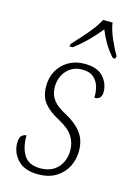

<svg xmlns="http://www.w3.org/2000/svg" viewBox="-118 -827 620 898"><g transform="rotate(15 191.5 -378.0)"><path d="M158 10Q94 10 60.5 -24.5Q27 -59 27 -107Q27 -133 37.5 -142.5Q48 -152 60 -152Q59 -94 82 -57Q105 -20 161 -20Q216 -20 246 -53.5Q276 -87 276 -137Q276 -174 256.5 -204.5Q237 -235 190 -260Q140 -286 114.5 -317Q89 -348 89 -399Q89 -441 107.5 -474Q126 -507 159.5 -526.5Q193 -546 236 -546Q299 -546 327.5 -514Q356 -482 356 -441Q356 -404 321 -404Q322 -433 314.5 -458.5Q307 -484 287.5 -500.5Q268 -517 233 -517Q187 -517 158 -485Q129 -453 129 -404Q130 -367 149.5 -342Q169 -317 212 -295Q261 -269 288.5 -233.5Q316 -198 316 -145Q316 -102 297.5 -67Q279 -32 244 -11Q209 10 158 10ZM149 -619Q179 -651 214 -691.5Q249 -732 266 -766H312Q317 -732 335 -690.5Q353 -649 371 -619L368 -606H356Q330 -635 313 -664Q296 -693 283 -725Q257 -693 229 -664.5Q201 -636 162 -606H146Z"/></g></svg>

Font: Noto Serif SemiCondensed ExtraLight
Style: Italic
Weight: 200
Width: 4
Italic angle: -12°
Designer: Monotype Design Team
Foundry: Monotype Imaging Inc.
Version: Version 2.013